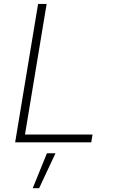

<svg xmlns="http://www.w3.org/2000/svg" viewBox="-20 -748 602 1009"><path d="M59.6 0 180.2 -727.5H225.1L111.3 -41H466.3L459.5 0ZM151.9 241.2 226.6 57.6H271.5L185.5 241.2Z"/></svg>

Font: Inter Extra Light
Style: Italic
Weight: 200
Italic angle: -9.39999°
Designer: Rasmus Andersson
Foundry: rsms
Version: Version 4.000;git-3c8e0fc